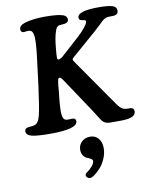

<svg xmlns="http://www.w3.org/2000/svg" viewBox="-107 -789 938 1190"><g transform="rotate(-10 361.5 -194.0)"><path d="M145.5 -295.4 165 -451.7Q178.7 -558.1 175.8 -597.7Q172.9 -637.2 152.8 -641.1Q142.6 -644 129.2 -641.6Q115.7 -639.2 110.8 -640.1Q95.2 -643.6 95.2 -660.2Q95.2 -683.6 131.3 -695.8Q184.6 -711.4 256.8 -711.4Q322.8 -711.4 357.4 -704.1Q397 -696.3 397 -670.4Q397 -651.4 374 -647Q366.7 -645.5 354.5 -644.8Q342.3 -644 336.9 -643.1Q319.8 -639.2 311.5 -610.4Q298.8 -574.2 293 -508.8Q288.6 -463.9 288.8 -449.5Q289.1 -435.1 295.4 -435.1Q311.5 -435.1 335.4 -458.5L443.8 -556.6Q466.8 -577.6 486.3 -602.3Q505.9 -627 505.9 -637.7Q505.9 -646 494.6 -647.9Q492.7 -648.4 489.3 -648.9Q485.8 -649.4 482.9 -649.9Q480 -650.4 478 -650.9Q463.4 -653.8 463.4 -668.5Q463.4 -710.9 598.1 -710.9Q656.2 -710.9 682.9 -702.6Q709.5 -694.3 709.5 -670.4Q709.5 -647.9 687 -643.6Q679.7 -642.1 668.9 -642.3Q658.2 -642.6 650.4 -642.1Q636.7 -642.1 625.7 -636.5Q614.7 -630.9 606.9 -623.5Q599.1 -616.2 581.3 -598.9Q563.5 -581.5 546.4 -566.9L393.6 -434.1Q382.8 -425.3 382.8 -419.4Q382.8 -416.5 384.8 -412.8Q386.7 -409.2 391.4 -402.6Q396 -396 397.9 -393.1L570.8 -144.5Q577.6 -135.3 586.4 -122.6Q595.2 -109.9 599.9 -103Q604.5 -96.2 610.4 -88.9Q616.2 -81.5 622.1 -76.7Q634.8 -64 652.3 -62Q659.7 -60.5 670.7 -61Q681.6 -61.5 686 -60.5Q705.6 -57.1 705.6 -38.1Q705.6 -15.6 682.1 -5.1Q658.7 5.4 608.4 5.4H543.5Q520 5.4 503.4 -6.8Q496.1 -12.7 488.8 -23.4Q481.4 -34.2 469 -54.7Q456.5 -75.2 444.3 -93.3L309.6 -295.4Q299.3 -312 291.7 -318.8Q284.2 -325.7 277.3 -320.8Q271.5 -316.9 267.6 -279.8L264.2 -238.8Q252 -140.1 255.1 -100.6Q258.3 -61 280.3 -59.1Q289.1 -57.6 303.5 -58.6Q317.9 -59.6 323.7 -58.6Q338.9 -55.7 338.9 -39.6Q338.9 9.3 168.9 9.3Q84.5 9.3 51.8 1Q16.6 -8.3 16.6 -31.7Q16.6 -50.3 35.2 -53.2Q40.5 -55.2 54.9 -55.9Q69.3 -56.6 80.6 -60.5Q104 -66.9 115.7 -113Q127.4 -159.2 145.5 -295.4ZM337.4 300.8Q337.4 291 356.9 278.3Q369.1 270 383.8 252.4Q398.4 234.9 398.4 221.2Q398.4 212.9 387.9 206.5Q377.4 200.2 365 195.6Q352.5 190.9 342 176.8Q331.5 162.6 331.5 140.1Q331.5 109.9 352.8 89.8Q374 69.8 405.3 69.8Q438 69.8 457.5 92.5Q477.1 115.2 477.1 154.8Q477.1 187 463.1 219.2Q449.2 251.5 429.9 273.2Q410.6 294.9 391.8 308.6Q373 322.3 362.3 322.3Q352.1 322.3 344.7 314.9Q337.4 307.6 337.4 300.8Z"/></g></svg>

Font: Cooper* SemiBold
Style: Italic
Weight: 600
Italic angle: -7°
Designer: Owen Earl
Foundry: indestructible type*
Version: Version 0.001